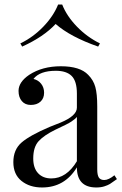

<svg xmlns="http://www.w3.org/2000/svg" viewBox="-20 -822 538 849"><path d="M227 -509Q156 -509 128 -473Q149 -468 162 -451.5Q175 -435 175 -412Q175 -387 159 -372.5Q143 -358 116 -358Q91 -358 76.5 -375Q62 -392 62 -420Q62 -459 109 -491Q167 -529 249 -529Q334 -529 370 -491Q393 -468 401.5 -437.5Q410 -407 410 -351V-73Q410 -48 417 -37Q424 -26 441 -26Q460 -26 486 -47L497 -30Q475 -14 466 -8.5Q457 -3 441.5 2Q426 7 406 7Q320 7 320 -82Q266 7 166 7Q111 7 75 -22Q39 -51 39 -105Q39 -160 75 -191.5Q111 -223 200 -261L248 -280Q320 -310 320 -346V-408Q320 -463 297 -486Q274 -509 227 -509ZM224 -248Q175 -224 151 -198Q127 -172 127 -121Q127 -79 148.5 -56Q170 -33 207 -33Q274 -33 320 -109V-305Q313 -296 295 -284Q280 -274 224 -248ZM422 -630 414 -616Q291 -659 226 -716Q173 -659 78 -616L70 -630Q126 -657 171 -703.5Q216 -750 237 -802H255Q275 -751 320 -704.5Q365 -658 422 -630Z"/></svg>

Font: Playfair Display
Style: Regular
Weight: 400
Designer: Claus Eggers S?rensen
Foundry: Claus Eggers S?rensen
Version: Version 1.003